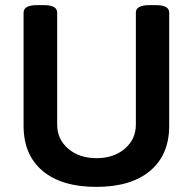

<svg xmlns="http://www.w3.org/2000/svg" viewBox="-20 -722 752 749"><path d="M356 7Q220 7 146 -55.5Q72 -118 72 -231V-673Q72 -702 125 -702H150Q203 -702 203 -673V-236Q203 -179 246 -142Q289 -105 356 -105Q424 -105 467 -142Q510 -179 510 -236V-673Q510 -702 563 -702H587Q640 -702 640 -673V-231Q640 -118 565.5 -55.5Q491 7 356 7Z"/></svg>

Font: Asap SemiBold
Style: Regular
Weight: 600
Designer: Pablo Cosgaya
Foundry: Omnibus-Type
Version: Version 3.001; ttfautohint (v1.8.3)